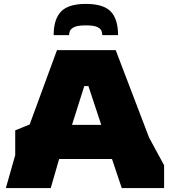

<svg xmlns="http://www.w3.org/2000/svg" viewBox="-20 -964 871 984"><path d="M10 0 58 -169V-296L132 -326L272 -707H573L744 -259L821 -117V0H604L554 -149H283L240 0ZM349 -324H499L433 -523H412ZM420 -944Q330 -944 292.5 -904.5Q255 -865 255 -784H334Q334 -793 338 -804.5Q342 -816 360 -825Q378 -834 420 -834Q462 -834 479.5 -825Q497 -816 500.5 -804.5Q504 -793 504 -784H585Q585 -866 547.5 -905Q510 -944 420 -944Z"/></svg>

Font: Rowdies
Style: Bold
Weight: 700
Designer: Jaikishan Patel
Version: Version 1.000; ttfautohint (v1.8.3)